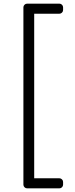

<svg xmlns="http://www.w3.org/2000/svg" viewBox="-20 -780 410 1050"><path d="M305 -705H167V195H305Q313 195 319 201Q325 207 325 215V230Q325 238 319 244Q313 250 305 250H128Q120 250 114 244Q108 238 108 230V-740Q108 -748 114 -754Q120 -760 128 -760H305Q313 -760 319 -754Q325 -748 325 -740V-725Q325 -717 319 -711Q313 -705 305 -705Z"/></svg>

Font: Solway Light
Style: Regular
Weight: 300
Designer: Mariya V. Pigoulevskaya
Foundry: The Northern Block Ltd.
Version: Version 1.000;hotconv 1.0.109;makeotfexe 2.5.65596